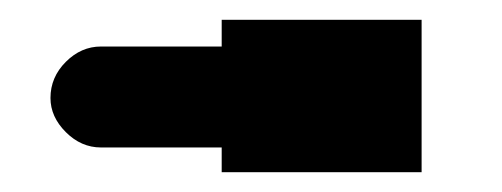

<svg xmlns="http://www.w3.org/2000/svg" viewBox="-20 -435 507 194"><path d="M31 -336Q31 -357 46.5 -372.5Q62 -388 82 -388H204V-415H406V-261H204V-286H82Q62 -286 46.5 -301.5Q31 -317 31 -336Z"/></svg>

Font: Hjärnsläpp Display
Style: Regular
Weight: 400
Designer: Baptiste Guesnon
Foundry: Bloom Type
Version: Version 1.000